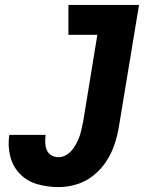

<svg xmlns="http://www.w3.org/2000/svg" viewBox="-20 -755 616 783"><path d="M218 8Q255 8 292 -3Q329 -14 360.5 -39Q392 -64 413.5 -97Q435 -130 447 -166Q459 -202 465 -239L547 -735H259V-613H377L319 -258Q315 -240 311 -222Q307 -204 299.5 -186.5Q292 -169 281 -152.5Q270 -136 253.5 -125Q237 -114 218 -114Q202 -114 189 -122Q176 -130 170.5 -144Q165 -158 164.5 -174Q164 -190 166 -205H18Q11 -161 21.5 -118.5Q32 -76 61 -46Q90 -16 132 -4Q174 8 218 8Z"/></svg>

Font: Iosevka Sparkle Heavy Oblique
Style: Regular
Weight: 900
Italic angle: -9°
Designer: Belleve Invis
Foundry: Belleve Invis
Version: Version 4.5.0; ttfautohint (v1.8.3)